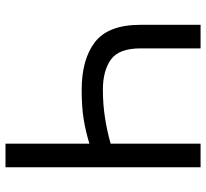

<svg xmlns="http://www.w3.org/2000/svg" viewBox="-46 -722 768 716"><g transform="rotate(-90 338.0 -364.0)"><path d="M603.5 0H515.6V-223.6Q515.6 -304.7 473.9 -334.5Q432.1 -364.3 361.3 -364.3Q306.6 -364.3 256.6 -356.4Q206.5 -348.6 160.2 -335.4V0H72.3V-727.5H160.2V-414.6Q204.6 -428.2 250.2 -435.8Q295.9 -443.4 361.3 -443.4Q474.6 -443.4 539.1 -393.8Q603.5 -344.2 603.5 -223.6Z"/></g></svg>

Font: Inter Display
Style: Regular
Weight: 400
Designer: Rasmus Andersson
Foundry: rsms
Version: Version 4.000;git-37864ae